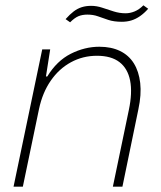

<svg xmlns="http://www.w3.org/2000/svg" viewBox="-20 -703 608 723"><path d="M31 0 139 -517H169L153 -415H158Q194 -474 246.5 -500.5Q299 -527 354 -527Q399 -527 432 -511Q465 -495 484 -464.5Q503 -434 508 -390.5Q513 -347 501 -291L441 0H405L465 -288Q479 -354 470 -399.5Q461 -445 430 -469Q399 -493 345 -493Q292 -493 247 -468.5Q202 -444 171 -399Q140 -354 127 -293L66 0ZM439 -621Q409 -621 388 -628Q367 -635 349 -641.5Q331 -648 309 -648Q290 -648 275.5 -642Q261 -636 244 -619L227 -631Q243 -649 257.5 -660Q272 -671 288 -676Q304 -681 323 -681Q344 -681 365 -674Q386 -667 408 -660Q430 -653 453 -653Q470 -653 487 -660Q504 -667 520 -683L538 -670Q523 -653 507 -642Q491 -631 474.5 -626Q458 -621 439 -621Z"/></svg>

Font: Mona Sans ExtraLight
Style: Italic
Weight: 200
Italic angle: -11.6951°
Designer: Deni Anggara
Foundry: GitHub
Version: Version 2.000